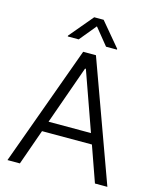

<svg xmlns="http://www.w3.org/2000/svg" viewBox="-132 -1003 890 1093"><g transform="rotate(15 313.0 -456.5)"><path d="M18.6 0 275.4 -707H350.6L607.4 0H534.2L460 -210H166L91.8 0ZM438 -271.5 315.4 -617.2H310.5L188 -271.5ZM313.5 -867.2 232.4 -768.6H168V-773.4L285.2 -913.1H340.8L458 -773.4V-768.6H393.6Z"/></g></svg>

Font: Pretendard GOV Light
Style: Regular
Weight: 300
Designer: Base glyphs from Inter by Rasmus Andersson; Hangeul glyphs from Noto Sans CJK(Source Han Sans) by Jang Soo-young and Kan
Foundry: Kil Hyung-jin
Version: Version 1.309